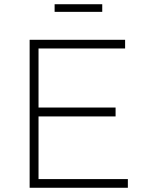

<svg xmlns="http://www.w3.org/2000/svg" viewBox="-20 -887 687 907"><path d="M463 -867V-831H238V-867ZM571 -699V-658H162V-379H526V-337H162V-41H584V0H120V-699Z"/></svg>

Font: Montserrat Ultra Light
Style: Regular
Weight: 200
Designer: Julieta Ulanovsky
Foundry: Julieta Ulanovsky
Version: Version 3.100;PS 003.100;hotconv 1.0.88;makeotf.lib2.5.64775